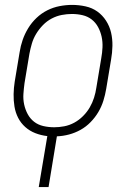

<svg xmlns="http://www.w3.org/2000/svg" viewBox="-20 -548 540 783"><path d="M138 215 173 7Q147 4 124 -5Q101 -14 83 -30Q65 -46 54 -67.5Q43 -89 39 -113.5Q35 -138 35.5 -164Q36 -190 40 -215L60 -335Q64 -361 72.5 -385.5Q81 -410 95 -433Q109 -456 129 -475Q149 -494 173 -506Q197 -518 223 -523Q249 -528 274 -528Q302 -528 329 -522Q356 -516 377 -501Q398 -486 412.5 -463.5Q427 -441 433 -415Q439 -389 438.5 -361Q438 -333 433 -305L413 -185Q409 -161 401.5 -137Q394 -113 381 -91Q368 -69 349.5 -50Q331 -31 308.5 -18.5Q286 -6 261.5 0.5Q237 7 212 8L178 215ZM201 -29Q221 -29 242 -33Q263 -37 282.5 -47.5Q302 -58 318.5 -74.5Q335 -91 346 -110Q357 -129 363.5 -149.5Q370 -170 373 -191L393 -311Q397 -333 398 -355Q399 -377 394.5 -398Q390 -419 380 -437.5Q370 -456 354 -468.5Q338 -481 317 -486Q296 -491 273 -491Q253 -491 232 -487Q211 -483 191 -472.5Q171 -462 155 -445.5Q139 -429 127.5 -410Q116 -391 110 -370.5Q104 -350 100 -329L80 -209Q77 -187 75.5 -165Q74 -143 78.5 -122Q83 -101 93 -82.5Q103 -64 119 -51.5Q135 -39 156.5 -34Q178 -29 201 -29Z"/></svg>

Font: Iosevka SS18 Extralight
Style: Italic
Weight: 200
Italic angle: -9°
Monospace: yes
Designer: Belleve Invis
Foundry: Belleve Invis
Version: Version 25.1.1; ttfautohint (v1.8.4)